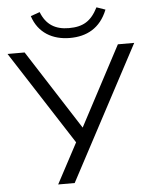

<svg xmlns="http://www.w3.org/2000/svg" viewBox="-61 -958 787 1007"><g transform="rotate(-5 332.5 -454.5)"><path d="M204 0H291L666 -705H580L358 -286L89 -705H-1L317 -212ZM333 -760C420 -760 493 -796 531 -892L485 -908C449 -837 406 -812 332 -812C260 -812 212 -842 186 -909L138 -892C167 -802 242 -760 333 -760Z"/></g></svg>

Font: Poppy and Pepper
Style: Regular
Weight: 400
Designer: Thy Ha
Foundry: Thy Ha
Version: Version 0.001;Glyphs 3.2 (3227)